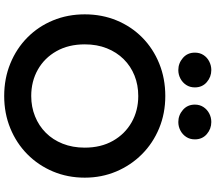

<svg xmlns="http://www.w3.org/2000/svg" viewBox="-74 -890 978 870"><g transform="rotate(90 415.0 -455.0)"><path d="M415 15Q335.5 15 267.8 -12.8Q200 -40.5 150 -90Q100 -139.5 72.5 -206Q45 -272.5 45 -350Q45 -428 72.5 -494.5Q100 -561 150 -610.5Q200 -660 267.8 -687.5Q335.5 -715 415 -715Q494 -715 561.5 -687Q629 -659 679 -609Q729 -559 757 -492.8Q785 -426.5 785 -350Q785 -272.5 757 -206Q729 -139.5 679 -90Q629 -40.5 561.5 -12.8Q494 15 415 15ZM415 -107.5Q464.5 -107.5 507.2 -124.8Q550 -142 581.8 -173.8Q613.5 -205.5 631.2 -250.2Q649 -295 649 -350Q649 -423.5 618 -478Q587 -532.5 534 -562.5Q481 -592.5 415 -592.5Q365 -592.5 322.5 -575.5Q280 -558.5 248.2 -526.5Q216.5 -494.5 198.8 -450Q181 -405.5 181 -350Q181 -276.5 211.8 -222Q242.5 -167.5 295.5 -137.5Q348.5 -107.5 415 -107.5ZM297.5 -774Q266.5 -774 242.5 -794.8Q218.5 -815.5 218.5 -849Q218.5 -871.5 229.5 -888.2Q240.5 -905 258.8 -914.2Q277 -923.5 297.5 -923.5Q328.5 -923.5 352.2 -903Q376 -882.5 376 -849Q376 -826.5 365 -809.8Q354 -793 336 -783.5Q318 -774 297.5 -774ZM533 -774Q502 -774 478 -794.8Q454 -815.5 454 -849Q454 -871 465 -887.8Q476 -904.5 494 -914Q512 -923.5 533 -923.5Q564 -923.5 587.8 -903Q611.5 -882.5 611.5 -849Q611.5 -826.5 600.5 -809.8Q589.5 -793 571.5 -783.5Q553.5 -774 533 -774Z"/></g></svg>

Font: Geologica Roman Medium
Style: Regular
Weight: 500
Designer: Sindre Bremnes, Frode Helland
Foundry: Monokrom Skriftforlag AS
Version: Version 1.010;gftools[0.9.28]